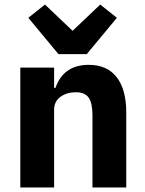

<svg xmlns="http://www.w3.org/2000/svg" viewBox="-20 -821 636 841"><path d="M236 -584 104 -743 177 -801 298 -686 419 -801 492 -743 360 -584ZM69 0V-525H217V-436H223Q258 -537 369 -537Q449 -537 491 -483Q533 -429 533 -329V0H385V-317Q385 -369 368.5 -393Q352 -417 312 -417Q273 -417 245 -397Q217 -377 217 -340V0Z"/></svg>

Font: Anuphan
Style: Bold
Weight: 700
Designer: Mike Abbink, Paul van der Laan, Pieter van Rosmalen, Mint Tantisuwanna
Foundry: Bold Monday; Cadson Demak
Version: Version 3.002;hotconv 1.0.109;makeotfexe 2.5.65596